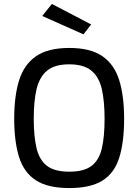

<svg xmlns="http://www.w3.org/2000/svg" viewBox="-20 -943 701 973"><path d="M331 10Q222 10 161.5 -29.5Q101 -69 76.5 -147.5Q52 -226 52 -341Q52 -457 77 -536.5Q102 -616 162.5 -658Q223 -700 331 -700Q438 -700 498.5 -658.5Q559 -617 584 -537Q609 -457 609 -341Q609 -223 584.5 -144.5Q560 -66 499.5 -28Q439 10 331 10ZM331 -73Q405 -73 443.5 -102Q482 -131 496 -190.5Q510 -250 510 -341Q510 -430 496 -491.5Q482 -553 443 -585Q404 -617 331 -617Q257 -617 218.5 -585Q180 -553 165.5 -492Q151 -431 151 -341Q151 -253 165 -193Q179 -133 217.5 -103Q256 -73 331 -73ZM403 -769 194 -862 243 -923 442 -819Z"/></svg>

Font: Cairo Play SemiBold
Style: Regular
Weight: 600
Designer: Mohamed Gaber, Accademia di Belle Arti di Urbino
Foundry: Kief Type Foundry, Accademia di Belle Arti di Urbino
Version: Version 3.130;gftools[0.9.24]